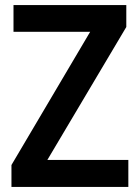

<svg xmlns="http://www.w3.org/2000/svg" viewBox="-20 -734 549 754"><path d="M484 0H25V-86L334 -609H33V-714H476V-628L166 -106H484Z"/></svg>

Font: Noto Sans Sinhala SemiCondensed SemiBold
Style: Regular
Weight: 600
Width: 4
Designer: Jelle Bosma - Monotype Design Team
Foundry: Monotype Imaging Inc.
Version: Version 2.006; ttfautohint (v1.8.4.7-5d5b)